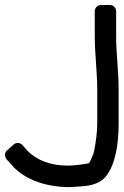

<svg xmlns="http://www.w3.org/2000/svg" viewBox="-43 -728 497 772"><path d="M348 -367V-231C348 -198 343 -160 335 -118C333 -110 323 -84 315 -72C302 -68 253 -62 230 -62C159 -62 105 -84 67 -122L48 -144C39 -155 22 -156 12 -147L-15 -123C-26 -114 -25 -97 -16 -87L3 -66C47 -13 123 17 202 23C238 26 261 23 287 21C329 18 363 7 384 -20C420 -67 434 -145 434 -231V-366C434 -442 424 -512 424 -582V-683C424 -694 415 -708 399 -708H363C352 -708 338 -699 338 -683V-582C338 -513 348 -435 348 -367Z"/></svg>

Font: Reckless Catfish
Style: Heavy
Weight: 400
Foundry: Cannot Into Space Fonts
Version: Version 0.2894